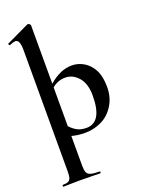

<svg xmlns="http://www.w3.org/2000/svg" viewBox="-191 -807 869 1164"><g transform="rotate(-20 243.0 -225.0)"><path d="M262.7 -12.2Q364.3 -12.2 364.3 -184.1Q364.3 -260.3 328.9 -301.5Q293.5 -342.8 244.6 -343Q195.8 -343.3 158.7 -311V-61Q180.7 -37.1 204.6 -24.7Q228.5 -12.2 262.7 -12.2ZM64.5 -588.9Q64 -653.8 36.6 -653.8Q22 -653.8 -1.5 -643.1H-2.4Q-6.3 -643.1 -9 -648.4Q-11.7 -653.8 -8.3 -654.8L137.7 -724.1Q139.6 -725.1 143.6 -725.1Q147.5 -725.1 153.1 -720.5Q158.7 -715.8 158.7 -711.9V-335Q231.9 -398.9 305.7 -398.9Q347.7 -398.9 384 -377Q420.4 -355 442.4 -313Q464.4 -271 464.4 -202.9Q464.4 -134.8 431.4 -83.5Q398.4 -32.2 348.4 -9.5Q298.3 13.2 247.1 13.2Q195.8 13.2 158.7 2V193.8Q158.7 223.6 165 237.8Q171.4 252 189.9 257.6Q208.5 263.2 247.6 263.2Q249.5 263.2 249.5 269Q249.5 274.9 247.6 274.9Q209.5 274.9 188.5 273.9L110.4 272.9L50.3 273.9Q34.2 274.9 8.3 274.9Q6.3 274.9 6.3 269Q6.3 263.2 8.3 263.2Q32.2 263.2 43.9 257.6Q55.7 252 60.1 238Q64.5 224.1 64.5 193.8Z"/></g></svg>

Font: Cormorant-Bold
Style: Bold
Weight: 700
Designer: Christian Thalmann (Catharsis Fonts)
Version: Version 3.000